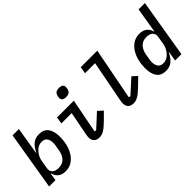

<svg xmlns="http://www.w3.org/2000/svg" viewBox="54 -1514 2292 2292"><g transform="rotate(-45 1200.0 -368.5)"><path d="M163 -740H270L213 -394H217Q232 -424 249 -448.5Q266 -473 287 -491Q308 -509 334.5 -518.5Q361 -528 395 -528Q475 -528 513.5 -476Q552 -424 552 -328Q552 -266 537.5 -205Q523 -144 493 -96Q463 -48 417.5 -18Q372 12 310 12Q251 12 216 -15Q181 -42 167 -93H162L147 0H40ZM277 -75Q344 -75 380.5 -115.5Q417 -156 428 -219L440 -290Q442 -299 443 -310.5Q444 -322 444 -333Q444 -382 422 -411.5Q400 -441 352 -441Q292 -441 246 -387Q229 -368 214 -340Q199 -312 193 -276L176 -173Q168 -128 195.5 -101.5Q223 -75 277 -75Z M940 -611Q902 -611 887 -625.5Q872 -640 872 -660Q872 -666 873 -674Q874 -682 876 -691Q881 -718 898.5 -733.5Q916 -749 954 -749Q992 -749 1007 -734.5Q1022 -720 1022 -700Q1022 -694 1021 -686Q1020 -678 1018 -669Q1013 -642 995.5 -626.5Q978 -611 940 -611ZM882 12Q834 12 810 -13Q786 -38 786 -78Q786 -91 788 -104Q790 -117 793 -135L850 -429H676L690 -516H973L889 -83L909 -75L1082 -234L1143 -179L1065 -101Q1034 -70 1009 -48.5Q984 -27 963 -13.5Q942 0 922.5 6Q903 12 882 12Z M1458 12Q1408 12 1385.5 -13Q1363 -38 1363 -80Q1363 -100 1369 -132L1469 -653H1299L1314 -740H1593L1466 -82L1487 -75L1665 -236L1725 -181L1639 -97Q1607 -66 1582 -45Q1557 -24 1536 -11.5Q1515 1 1496 6.5Q1477 12 1458 12Z M2187 -122H2183Q2154 -62 2113 -25Q2072 12 2005 12Q1925 12 1886.5 -40Q1848 -92 1848 -188Q1848 -250 1862.5 -311Q1877 -372 1907 -420Q1937 -468 1982.5 -498Q2028 -528 2090 -528Q2149 -528 2184 -501Q2219 -474 2233 -423H2238L2290 -740H2397L2274 0H2167ZM2048 -75Q2107 -75 2154 -129Q2171 -148 2186 -176Q2201 -204 2207 -240L2224 -343Q2232 -388 2204.5 -414.5Q2177 -441 2123 -441Q2056 -441 2019.5 -400.5Q1983 -360 1972 -297L1960 -226Q1958 -217 1957 -205.5Q1956 -194 1956 -183Q1956 -134 1978 -104.5Q2000 -75 2048 -75Z"/></g></svg>

Font: IBM Plex Mono Medium
Style: Italic
Weight: 500
Italic angle: -9°
Monospace: yes
Designer: Mike Abbink, Paul van der Laan, Pieter van Rosmalen
Foundry: Bold Monday
Version: Version 2.3